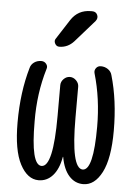

<svg xmlns="http://www.w3.org/2000/svg" viewBox="-54 -802 609 854"><g transform="rotate(5 250.0 -375.0)"><path d="M150.4 9.8Q100.6 9.8 67.9 -52.2Q35.2 -114.3 35.2 -238.3Q35.2 -374 67.4 -484.4Q71.3 -500 85 -509.8Q98.6 -519.5 117.2 -519.5Q130.9 -519.5 139.2 -508.8Q147.5 -498 142.6 -485.4Q109.4 -375 110.4 -250Q110.4 -54.7 158.2 -54.7Q210 -54.7 210 -282.2V-419.9Q210 -435.5 222.2 -447.8Q234.4 -460 250 -460Q265.6 -460 277.8 -447.8Q290 -435.5 290 -419.9V-282.2Q290 -55.7 341.8 -54.7Q389.6 -54.7 389.6 -250Q389.6 -375 357.4 -485.4Q353.5 -498 361.3 -508.8Q369.1 -519.5 382.8 -519.5Q400.4 -519.5 414.6 -509.8Q428.7 -500 432.6 -484.4Q464.8 -374 464.8 -238.3Q464.8 -114.3 432.6 -52.2Q400.4 9.8 349.6 9.8Q312.5 9.8 286.6 -19Q260.7 -47.9 251 -101.6Q251 -103.5 250 -103.5Q249 -103.5 249 -101.6Q239.3 -47.9 213.4 -19Q187.5 9.8 150.4 9.8ZM317.4 -759.8H323.2Q339.8 -759.8 346.2 -745.6Q352.5 -731.4 341.8 -717.8L255.9 -620.1Q228.5 -589.8 190.4 -589.8Q177.7 -589.8 171.4 -602.1Q165 -614.3 171.9 -624L228.5 -711.9Q259.8 -759.8 317.4 -759.8Z"/></g></svg>

Font: Rounded Mgen+ 1mn regular
Style: Regular
Weight: 400
Designer: [Source Han Sans]
Ryoko NISHIZUKA  (kana & ideographs); Paul D. Hunt (Latin, Greek & Cyrillic); Wenlong ZHANG  (bopomofo
Version: Version 1.059.20150602